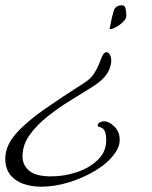

<svg xmlns="http://www.w3.org/2000/svg" viewBox="-89 -455 573 725"><path d="M328 -345Q325 -345 325 -347Q334 -394 340.5 -414.5Q347 -435 372 -435Q383 -435 385.5 -421.5Q388 -408 388 -397V-396Q388 -384 375.5 -372Q363 -360 349 -352.5Q335 -345 328 -345ZM67 250Q31 250 0 239.5Q-31 229 -50 205.5Q-69 182 -69 144Q-69 95 -28 49Q13 3 81 -44Q149 -91 229 -142Q254 -158 266.5 -177.5Q279 -197 286 -216Q293 -235 301 -251H302Q307 -258 313 -258Q320 -258 325.5 -249Q331 -240 331 -226Q331 -214 326 -198.5Q321 -183 307 -166Q293 -148 257.5 -125.5Q222 -103 177.5 -76Q133 -49 91.5 -16Q50 17 23 54.5Q-4 92 -4 136Q-4 168 21 189.5Q46 211 104 211Q155 211 203 194.5Q251 178 281.5 147.5Q312 117 312 76Q312 52 307 41.5Q302 31 296 28Q290 25 285 24Q280 23 280 19Q280 11 288 7Q296 3 303 3Q323 3 343 23Q363 43 363 73Q363 99 344 125Q318 161 271.5 189Q225 217 171 233.5Q117 250 67 250Z"/></svg>

Font: Bilbo
Style: Regular
Weight: 400
Designer: Robert E. Leuschke
Foundry: Robert E. Leuschke
Version: Version 1.100